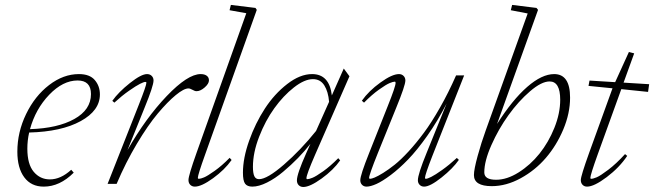

<svg xmlns="http://www.w3.org/2000/svg" viewBox="-20 -745 2650 778"><path d="M157.2 11.2Q106.4 11.2 78.4 -26.4Q50.3 -64 50.3 -130.4Q50.3 -209.5 85.7 -282.7Q121.1 -356 179 -400.4Q236.8 -444.8 299.8 -444.8Q343.3 -444.8 364 -420.7Q384.8 -396.5 384.8 -362.3Q384.8 -296.9 306.9 -254.2Q229 -211.4 98.1 -208Q90.8 -175.8 90.8 -142.6Q90.8 -79.6 116.7 -48.8Q142.6 -18.1 182.1 -18.1Q226.1 -18.1 268.6 -57.1L278.8 -45.4Q222.2 11.2 157.2 11.2ZM294.4 -418.9Q234.9 -418.9 179.4 -361.1Q124 -303.2 101.6 -221.7Q213.4 -225.1 281 -262.7Q348.6 -300.3 348.6 -363.8Q348.6 -418.9 294.4 -418.9Z M416 0 543 -321.8Q573.2 -398.4 573.2 -409.7Q573.2 -413.1 568.8 -413.1Q563 -413.1 547.4 -405.3Q531.7 -397.5 502.7 -377.2Q473.6 -356.9 443.4 -329.1L435.1 -336.4Q460 -371.6 506.1 -408.2Q552.2 -444.8 575.7 -444.8Q587.4 -444.8 594.7 -437.5Q602.1 -430.2 602.1 -418.9Q602.1 -397 565.9 -308.6L496.6 -136.7Q570.3 -266.6 655.5 -355.7Q740.7 -444.8 793 -444.8Q808.6 -444.8 817.6 -438.2Q826.7 -431.6 826.7 -419.4Q826.7 -405.8 809.3 -390.6Q792 -375.5 776.4 -375.5Q769.5 -375.5 760.3 -380.9Q750 -386.7 743.7 -386.7Q725.1 -386.7 692.1 -359.6Q659.2 -332.5 619.4 -285.2Q579.6 -237.8 534.4 -162.1Q489.3 -86.4 452.6 0Z M769.5 11.2Q758.3 11.2 751 3.9Q743.7 -3.4 743.7 -15.6Q743.7 -33.7 776.4 -125.5L978 -691.4L910.2 -703.6L915.5 -725.1L1015.1 -712.9L1020.5 -705.1L811 -118.2Q781.7 -36.6 781.7 -24.4Q781.7 -20.5 786.1 -20.5Q793 -20.5 806.6 -26.1Q820.3 -31.7 849.6 -52.5Q878.9 -73.2 910.6 -105.5L918.5 -96.7Q890.6 -57.1 843.5 -22.9Q796.4 11.2 769.5 11.2Z M1002.4 11.2Q981.9 11.2 973.1 -0.7Q964.4 -12.7 964.4 -45.4Q964.4 -104 989.5 -174.8Q1014.6 -245.6 1053.2 -304.9Q1091.8 -364.3 1143.8 -404.5Q1195.8 -444.8 1244.6 -444.8Q1314.5 -444.8 1324.7 -358.4L1373 -467.3L1396 -436L1256.3 -116.7Q1221.7 -37.1 1221.7 -22.9Q1221.7 -19 1225.1 -19Q1232.4 -19 1246.3 -24.7Q1260.3 -30.3 1289.6 -51Q1318.8 -71.8 1350.6 -104L1358.4 -95.2Q1331.1 -56.2 1283.4 -21.7Q1235.8 12.7 1209 12.7Q1197.8 12.7 1190.4 5.4Q1183.1 -2 1183.1 -14.2Q1183.1 -40 1220.7 -124L1237.8 -162.1Q1214.8 -132.8 1187.3 -104.5Q1159.7 -76.2 1127.4 -49.1Q1095.2 -22 1062 -5.4Q1028.8 11.2 1002.4 11.2ZM1004.9 -69.3Q1004.9 -43.5 1010.5 -31.2Q1016.1 -19 1029.8 -19Q1062.5 -19 1130.4 -77.9Q1198.2 -136.7 1260.7 -214.4L1313.5 -332.5Q1310.1 -373.5 1294.2 -398.9Q1278.3 -424.3 1248 -424.3Q1213.9 -424.3 1170.9 -390.6Q1127.9 -356.9 1091.6 -306.4Q1055.2 -255.9 1030 -190.9Q1004.9 -126 1004.9 -69.3Z M1465.3 11.2Q1454.1 11.2 1447 3.9Q1439.9 -3.4 1439.9 -14.6Q1439.9 -35.2 1475.6 -124.5L1551.3 -315.4Q1583 -394.5 1583 -409.2Q1583 -414.1 1579.6 -414.1Q1572.8 -414.1 1558.6 -408.2Q1544.4 -402.3 1515.6 -381.8Q1486.8 -361.3 1455.1 -329.1L1446.3 -336.9Q1474.1 -376.5 1521.5 -410.6Q1568.8 -444.8 1596.7 -444.8Q1607.9 -444.8 1615.2 -437.5Q1622.6 -430.2 1622.6 -418.9Q1622.6 -398.9 1585.4 -308.1L1511.2 -125Q1475.6 -36.6 1475.6 -23.9Q1475.6 -20.5 1479.5 -20.5Q1485.4 -20.5 1498 -25.6Q1510.7 -30.8 1532.5 -44.2Q1554.2 -57.6 1579.3 -77.6Q1604.5 -97.7 1635.5 -131.3Q1666.5 -165 1697.5 -206.8Q1728.5 -248.5 1762.9 -309.1Q1797.4 -369.6 1828.1 -439.5H1860.8L1731.4 -111.8Q1702.1 -36.6 1702.1 -24.4Q1702.1 -20.5 1705.6 -20.5Q1711.9 -20.5 1727.5 -28.3Q1743.2 -36.1 1771.7 -56.4Q1800.3 -76.7 1831.1 -105L1839.4 -97.2Q1815.4 -62.5 1769 -25.6Q1722.7 11.2 1698.7 11.2Q1687.5 11.2 1680.4 3.9Q1673.3 -3.4 1673.3 -14.6Q1673.3 -39.1 1708.5 -125L1789.6 -325.2Q1753.4 -254.4 1711.7 -195.3Q1669.9 -136.2 1634 -99.1Q1598.1 -62 1563.7 -36.1Q1529.3 -10.3 1505.1 0.5Q1481 11.2 1465.3 11.2Z M1972.7 9.3Q1900.4 9.3 1900.4 -35.6Q1900.4 -58.1 1915.5 -113.3Q1930.7 -168.5 1947.8 -215.3L2118.2 -690.4L2049.8 -703.6L2055.2 -725.1L2153.8 -712.9L2160.2 -705.1L1994.1 -242.7Q2056.6 -340.8 2116.2 -392.8Q2175.8 -444.8 2225.6 -444.8Q2290 -444.8 2290 -349.6Q2290 -286.1 2262.7 -220.9Q2235.4 -155.8 2191.9 -105.2Q2148.4 -54.7 2089.8 -22.7Q2031.2 9.3 1972.7 9.3ZM1990.2 -16.6Q2034.2 -16.6 2081.5 -46.4Q2128.9 -76.2 2165.8 -122.1Q2202.6 -168 2226.3 -226.8Q2250 -285.6 2250 -340.8Q2250 -415 2207 -415Q2174.3 -415 2127.7 -375Q2081.1 -335 2040.5 -278.6Q2000 -222.2 1971.2 -157.2Q1942.4 -92.3 1942.4 -46.4Q1942.4 -16.6 1990.2 -16.6Z M2358.9 11.2Q2347.7 11.2 2340.6 3.9Q2333.5 -3.4 2333.5 -15.6Q2333.5 -31.7 2367.2 -125.5L2461.9 -387.2L2364.7 -397L2368.7 -418.5L2472.7 -412.1L2528.3 -534.2L2549.8 -528.8L2506.8 -410.2L2610.4 -403.8L2606 -372.6L2497.6 -383.8L2401.9 -119.1Q2372.1 -36.1 2372.1 -23.9Q2372.1 -20.5 2375.5 -20.5Q2383.3 -20.5 2397.9 -26.6Q2412.6 -32.7 2444.8 -57.1Q2477.1 -81.5 2512.7 -120.6L2521.5 -113.3Q2489.7 -65.9 2438.5 -27.3Q2387.2 11.2 2358.9 11.2Z"/></svg>

Font: Elstob ExtraLight
Style: Italic
Weight: 200
Italic angle: -20°
Designer: Peter S. Baker
Version: Version 1.015